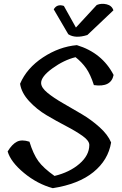

<svg xmlns="http://www.w3.org/2000/svg" viewBox="-20 -984 638 1004"><path d="M447 -226Q447 -248 412 -273Q377 -298 326 -324.5Q275 -351 223.5 -381.5Q172 -412 132 -455.5Q92 -499 85 -546Q120 -628 205 -684Q290 -740 382 -748Q514 -708 574 -592Q561 -526 471 -539Q453 -595 430.5 -627Q408 -659 375 -685Q314 -670 254 -626.5Q194 -583 195 -549Q196 -525 228.5 -498.5Q261 -472 309 -444.5Q357 -417 407 -387.5Q457 -358 500.5 -319Q544 -280 561 -239Q546 -147 468.5 -84Q391 -21 256 0Q175 -22 105.5 -79.5Q36 -137 20 -192Q43 -230 68.5 -243Q94 -256 134 -243Q154 -178 180.5 -141.5Q207 -105 265 -64Q344 -83 395.5 -127.5Q447 -172 447 -226ZM437 -801Q374 -781 337 -805L261 -935Q278 -965 314 -953L377 -840L486 -958Q510 -968 537.5 -961.5Q565 -955 573 -930Z"/></svg>

Font: Tillana Medium
Style: Regular
Weight: 500
Designer: Lipi Raval (Devanagari, Latin), Jonny Pinhorn (Latin)
Foundry: Indian Type Foundry
Version: Version 2.003;PS 1.0;hotconv 1.0.79;makeotf.lib2.5.61930; tt